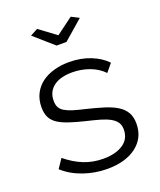

<svg xmlns="http://www.w3.org/2000/svg" viewBox="-137 -817 762 913"><g transform="rotate(-20 243.5 -360.0)"><path d="M161 -730 246 -667 331 -730 370 -710 271 -624H221L123 -710ZM248 10Q187 10 129 -10Q71 -30 29 -68L60 -114Q104 -78 149.5 -60Q195 -42 247 -42Q310 -42 347.5 -67.5Q385 -93 385 -140Q385 -162 375 -176.5Q365 -191 345.5 -202Q326 -213 296.5 -221.5Q267 -230 228 -239Q183 -250 150 -261Q117 -272 95.5 -286Q74 -300 63.5 -320.5Q53 -341 53 -372Q53 -411 68.5 -441Q84 -471 110.5 -490.5Q137 -510 172.5 -520Q208 -530 248 -530Q308 -530 357 -510.5Q406 -491 436 -459L403 -419Q374 -449 332.5 -464Q291 -479 246 -479Q219 -479 196 -473.5Q173 -468 155.5 -456Q138 -444 128 -425.5Q118 -407 118 -382Q118 -361 125 -348Q132 -335 148 -325.5Q164 -316 188.5 -308.5Q213 -301 248 -293Q298 -281 336 -269Q374 -257 399.5 -241Q425 -225 438 -202Q451 -179 451 -146Q451 -74 396 -32Q341 10 248 10Z"/></g></svg>

Font: IngvarSans
Style: Regular
Weight: 400
Version: Version 1.000